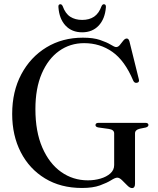

<svg xmlns="http://www.w3.org/2000/svg" viewBox="-20 -896 764 930"><path d="M634 -6Q634 15 619.5 15Q609 15 596.5 2.2Q584 -10.5 571.2 -23Q558.5 -35.5 548 -35.5Q538 -35.5 518.2 -23Q498.5 -10.5 464.2 2Q430 14.5 377 14.5Q274 14.5 198 -31.8Q122 -78 80.5 -159Q39 -240 39 -344Q39 -453 83.2 -536.2Q127.5 -619.5 204.8 -666.5Q282 -713.5 381.5 -713.5Q432.5 -713.5 465.2 -702.2Q498 -691 516.5 -679.5Q535 -668 542.5 -668Q552.5 -668 560.8 -678.5Q569 -689 577.2 -699.2Q585.5 -709.5 594 -709.5Q603 -709.5 607 -695.5L652.5 -512Q656.5 -497.5 643.5 -495Q631.5 -492.5 625.5 -505Q584.5 -602.5 524.2 -644.8Q464 -687 387.5 -687Q319.5 -687 266.2 -649Q213 -611 182.2 -539.5Q151.5 -468 151.5 -367.5Q151.5 -258.5 185 -181.2Q218.5 -104 276 -63.2Q333.5 -22.5 405.5 -22.5Q438 -22.5 467 -31Q496 -39.5 514.5 -56Q533 -72.5 533 -96.5V-250Q533 -267.5 507.5 -271.5L457 -278.5Q442.5 -281 442.5 -290Q442.5 -301 458 -301H683.5Q699 -301 699 -290.5Q699 -282.5 686.5 -278.5L657 -272.5Q634 -267 634 -250ZM378 -799.5Q412.5 -799.5 435.8 -815.2Q459 -831 472 -866.5Q476.5 -875.5 483 -875.5Q494 -875.5 493 -861Q488.5 -804.5 458 -772Q427.5 -739.5 378 -739.5Q328 -739.5 297.5 -772Q267 -804.5 263 -861Q261.5 -875.5 272.5 -875.5Q279 -875.5 283.5 -866.5Q296.5 -830 320.5 -814.8Q344.5 -799.5 378 -799.5Z"/></svg>

Font: Fraunces 72pt S000
Style: Regular
Weight: 400
Version: Version 1.000; ttfautohint (v1.8.3)